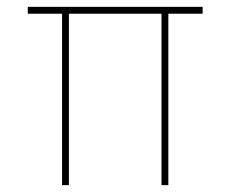

<svg xmlns="http://www.w3.org/2000/svg" viewBox="-20 -540 672 560"><path d="M471 -500V0H451V-500H181V0H161V-500H61V-520H571V-500Z"/></svg>

Font: Mplus 1p Thin
Style: Regular
Weight: 250
Version: Version 1.061